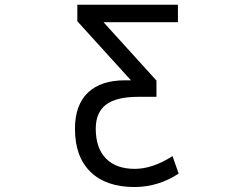

<svg xmlns="http://www.w3.org/2000/svg" viewBox="-20 -544 1040 794"><path d="M521.5 -211.9 299.8 -456.1V-524.4H715.8V-452.1H408.2L627 -210.9V-143.6H552.7Q460.9 -143.6 418.5 -111.3Q376 -79.1 376 -11.7Q376 68.4 418 111.3Q460 154.3 537.1 154.3Q611.3 154.3 693.4 101.6L718.8 173.8Q636.7 228.5 537.1 229.5Q418.9 229.5 354.5 167Q290 104.5 290 -11.7Q290 -109.4 343.3 -160.6Q396.5 -211.9 497.1 -211.9Z"/></svg>

Font: GenEi Gothic M Regular
Style: Regular
Weight: 400
Designer: o_tamon (Modified); [Source Han Sans]
Ryoko NISHIZUKA  (kana & ideographs); Paul D. Hunt (Latin, Greek & Cyrillic); Wenl
Version: Version 1.1a;Original Version 1.004